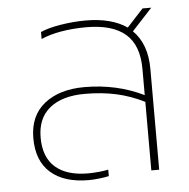

<svg xmlns="http://www.w3.org/2000/svg" viewBox="-46 -621 670 681"><g transform="rotate(-5 288.5 -280.0)"><path d="M315 -16V7Q303 10 281.5 12.5Q260 15 243 15Q156 15 108 -27Q60 -69 60 -150Q60 -230 113.5 -272.5Q167 -315 256 -315Q371 -315 467 -268V-361Q467 -446 420.5 -486Q374 -526 281 -526Q235 -526 193 -519Q151 -512 120 -498V-523Q146 -535 191.5 -542.5Q237 -550 281 -550Q373 -550 428 -512L486 -575H517L445 -497Q495 -448 495 -359V0H467V-244Q417 -269 366 -280Q315 -291 256 -291Q175 -291 130.5 -255Q86 -219 86 -150Q86 -80 126.5 -44.5Q167 -9 243 -9Q260 -9 281 -11Q302 -13 315 -16Z"/></g></svg>

Font: Prompt Thin
Style: Regular
Weight: 100
Designer: Katatrad Team
Foundry: CadsonDemak
Version: Version 1.030